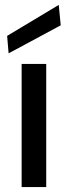

<svg xmlns="http://www.w3.org/2000/svg" viewBox="-20 -761 276 781"><path d="M68 0V-501H168V0ZM15 -544 9 -615 219 -741 227 -658Z"/></svg>

Font: DMSans_18ptMedium
Style: Regular
Weight: 500
Designer: Colophon Foundry, Jonny Pinhorn
Foundry: Colophon Foundry
Version: Version 4.004;gftools[0.9.30]